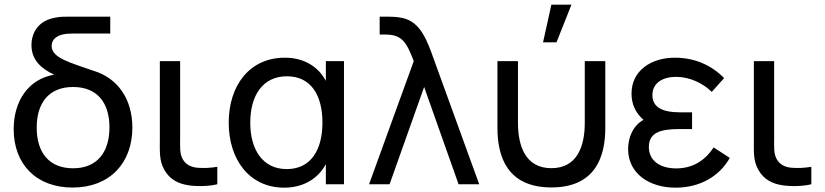

<svg xmlns="http://www.w3.org/2000/svg" viewBox="-20 -808 3618 842"><path d="M390.5 -497.5C288 -533.5 206.5 -553.5 206.5 -606.5C206.5 -633.5 226 -649.5 253.5 -656.5C268 -660 285 -661 305.5 -661H463.5V-735H285.5C263 -735 244.5 -735 224.5 -731C145.5 -718 118 -662 118 -610C118 -544.5 162 -506 217.5 -480.5C105 -461.5 40 -365.5 40 -241.5C40 -88 139 14.5 298.5 14.5C461 14.5 560.5 -93 560.5 -248.5C560.5 -371.5 498 -465 390.5 -497.5ZM300.5 -70C196.5 -70 141 -137.5 141 -248.5C141 -356 193.5 -426.5 300.5 -426.5C405.5 -426.5 460 -358.5 460 -249.5C460 -141 406.5 -70 300.5 -70Z M806.5 4.5C841 10 896 9.5 933 0V-76.5C905 -71.5 872 -70 844 -72.5C817.5 -75.5 795 -85.5 781 -110.5C767.5 -135 770 -162.5 770 -208V-540H681V-204C681 -144 677.5 -104.5 700.5 -63.5C725.5 -19 764 -2 806.5 4.5Z M1409 -453.5C1374.5 -517.5 1311.5 -555 1229 -555C1074 -555 983 -432.5 983 -270C983 -108.5 1073.5 15 1226.5 15C1308.5 15 1374 -23 1409 -88V0H1488.5V-540H1409ZM1237.5 -66.5C1129 -66.5 1077.5 -156 1077.5 -270C1077.5 -390.5 1133 -473.5 1238.5 -473.5C1344 -473.5 1394 -390 1394 -270.5C1394 -152 1344.5 -66.5 1237.5 -66.5Z M1688.5 0 1840 -426.5 1991 0H2081.5L1885.5 -540C1854 -628 1826 -711 1746 -729C1722.5 -734.5 1692 -735 1679.5 -735H1645V-656.5H1670.5C1745.5 -656.5 1763.5 -619.5 1794.5 -540L1598.5 0Z M2398 -787.5H2486L2420.5 -622.5H2361.5ZM2161.5 -246.5C2161.5 -122 2204 14 2398 14C2592 14 2634.5 -122 2634.5 -246.5V-540H2544.5V-269.5C2544.5 -168 2512 -70.5 2398 -70.5C2284 -70.5 2251.5 -168 2251.5 -269.5V-540H2161.5Z M3109.5 -161.5C3070.5 -102 3015.5 -69.5 2945.5 -69.5C2872.5 -69.5 2825.5 -105 2825.5 -163C2825.5 -226.5 2876 -242 2959 -242H3015V-315.5H2959.5C2889.5 -315.5 2841 -335.5 2841 -390.5C2841 -446 2888.5 -471 2945 -471C3005 -471 3062.5 -443 3101.5 -405L3155.5 -465.5C3100 -522.5 3026 -555 2939.5 -555C2835.5 -555 2749.5 -498.5 2749.5 -397.5C2749.5 -350.5 2767.5 -312.5 2802 -282.5C2756.5 -257.5 2734.5 -206 2734.5 -154C2734.5 -48 2826.5 15 2942 15C3049 15 3133.5 -33.5 3180.5 -115.5Z M3411.5 4.5C3446 10 3501 9.5 3538 0V-76.5C3510 -71.5 3477 -70 3449 -72.5C3422.5 -75.5 3400 -85.5 3386 -110.5C3372.5 -135 3375 -162.5 3375 -208V-540H3286V-204C3286 -144 3282.5 -104.5 3305.5 -63.5C3330.5 -19 3369 -2 3411.5 4.5Z"/></svg>

Font: Hauora Medium
Style: Regular
Weight: 500
Designer: Wayne Shih
Foundry: WCYS
Version: Version 1.001;hotconv 1.0.109;makeotfexe 2.5.65596